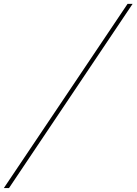

<svg xmlns="http://www.w3.org/2000/svg" viewBox="-50 -800 690 970"><path d="M-30.5 150 594.5 -780.5H620L-4.5 150Z"/></svg>

Font: Bodoni Moda 11pt ExtraBold
Style: Italic
Weight: 800
Italic angle: -13°
Version: Version 2.004